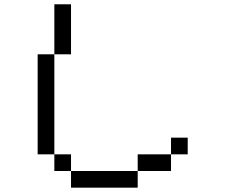

<svg xmlns="http://www.w3.org/2000/svg" viewBox="-20 -866 1040 886"><path d="M846.2 -230.8V-153.8H769.2V-230.8ZM615.4 -153.8H769.2V-76.9H615.4ZM307.7 -76.9H615.4V0H307.7ZM230.8 -153.8H307.7V-76.9H230.8ZM230.8 -615.4V-153.8H153.8V-615.4ZM230.8 -846.2H307.7V-615.4H230.8Z"/></svg>

Font: Mintsoda - Lime Green 13x16
Style: Regular
Weight: 400
Designer: Mintsoda-15
Version: Version 1.0